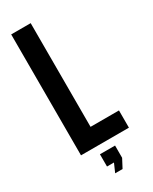

<svg xmlns="http://www.w3.org/2000/svg" viewBox="-248 -857 879 1100"><g transform="rotate(-30 191.0 -306.5)"><path d="M43 0V-800H172V-114H360V0ZM140 130V49H240V130L210 187H161L186 130Z"/></g></svg>

Font: Big Shoulders Display ExtraBold
Style: Regular
Weight: 800
Designer: Patric King
Foundry: XO Type Co
Version: Version 1.000; ttfautohint (v1.8.2)